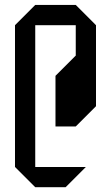

<svg xmlns="http://www.w3.org/2000/svg" viewBox="-20 -687 457 790"><path d="M250 83.3H125L41.7 0V-583.3L125 -666.7H291.7L375 -583.3V-250L291.7 -166.7H208.3V-375L291.7 -458.3V-583.3H125V0H333.3Z"/></svg>

Font: Yulong
Style: Regular
Weight: 400
Designer: GGBotNet
Foundry: f0n7.com
Version: 1.00